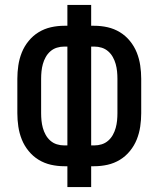

<svg xmlns="http://www.w3.org/2000/svg" viewBox="-20 -755 640 775"><path d="M252 0V-84H240Q212 -84 185.5 -90Q159 -96 136 -110Q113 -124 95.5 -145.5Q78 -167 68 -192Q58 -217 54 -244Q50 -271 50 -298V-437Q50 -464 54 -491Q58 -518 68 -543Q78 -568 95.5 -589.5Q113 -611 136 -625Q159 -639 185.5 -645Q212 -651 240 -651H252V-735H348V-651H360Q388 -651 414.5 -645Q441 -639 464 -625Q487 -611 504.5 -589.5Q522 -568 532 -543Q542 -518 546 -491Q550 -464 550 -437V-298Q550 -271 546 -244Q542 -217 532 -192Q522 -167 504.5 -145.5Q487 -124 464 -110Q441 -96 414.5 -90Q388 -84 360 -84H348V0ZM240 -168H252V-567H240Q224 -567 209.5 -562.5Q195 -558 183.5 -548Q172 -538 164.5 -524.5Q157 -511 153 -496.5Q149 -482 147.5 -467Q146 -452 146 -437V-298Q146 -283 147.5 -268Q149 -253 153 -238.5Q157 -224 164.5 -210.5Q172 -197 183.5 -187Q195 -177 209.5 -172.5Q224 -168 240 -168ZM348 -168H360Q376 -168 390.5 -172.5Q405 -177 416.5 -187Q428 -197 435.5 -210.5Q443 -224 447 -238.5Q451 -253 452.5 -268Q454 -283 454 -298V-437Q454 -452 452.5 -467Q451 -482 447 -496.5Q443 -511 435.5 -524.5Q428 -538 416.5 -548Q405 -558 390.5 -562.5Q376 -567 360 -567H348Z"/></svg>

Font: Iosevka SS04 Medium Extended
Style: Regular
Weight: 500
Width: 7
Monospace: yes
Designer: Belleve Invis
Foundry: Belleve Invis
Version: Version 19.0.0; ttfautohint (v1.8.4)